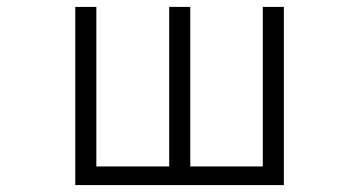

<svg xmlns="http://www.w3.org/2000/svg" viewBox="-20 -496 1040 556"><path d="M802 40H198V-476H259V-14H470V-476H531V-14H741V-476H802Z"/></svg>

Font: NanumGothicCoding
Style: Regular
Weight: 400
Monospace: yes
Designer: Kwon Bruce; Nicolas Noh; Sung-woo Choi; Go-un Cha; Soo-hyun Park;
Foundry: NHN Corporation
Version: Version 2.000;PS 1;hotconv 1.0.49;makeotf.lib2.0.14853